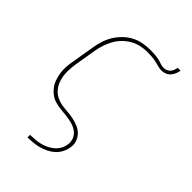

<svg xmlns="http://www.w3.org/2000/svg" viewBox="-229 -652 959 959"><g transform="rotate(45 250.0 -173.0)"><path d="M155 215V197H156Q172 197 189.5 195.5Q207 194 224 190Q241 186 257 178.5Q273 171 287.5 159Q302 147 311 131Q320 115 322 99Q326 77 318 58Q310 39 294 27.5Q278 16 258 10.5Q238 5 217.5 2.5Q197 0 175.5 -2Q154 -4 134.5 -9.5Q115 -15 99 -27Q83 -39 71.5 -54.5Q60 -70 53.5 -89.5Q47 -109 44 -129Q41 -149 42.5 -170.5Q44 -192 48 -213L68 -333Q72 -358 80 -383.5Q88 -409 102 -432Q116 -455 136 -474.5Q156 -494 180 -506.5Q204 -519 230 -523.5Q256 -528 281 -528Q295 -528 309.5 -527Q324 -526 337.5 -523.5Q351 -521 363.5 -516Q376 -511 391 -511Q400 -511 409.5 -515Q419 -519 425.5 -526.5Q432 -534 435 -543Q438 -552 440 -561H460Q458 -549 453 -536.5Q448 -524 439 -514Q430 -504 417.5 -499Q405 -494 393 -494Q378 -494 364.5 -498Q351 -502 336.5 -505Q322 -508 307 -509Q292 -510 277 -510Q254 -510 230.5 -505Q207 -500 186 -488Q165 -476 147.5 -458.5Q130 -441 118 -419.5Q106 -398 98.5 -375.5Q91 -353 87 -330L67 -210Q64 -189 63 -168Q62 -147 65 -127Q68 -107 76 -88.5Q84 -70 97.5 -55.5Q111 -41 129 -32.5Q147 -24 167.5 -21Q188 -18 208.5 -16.5Q229 -15 249.5 -10.5Q270 -6 288 2Q306 10 319.5 24Q333 38 339.5 57.5Q346 77 342 98Q339 118 329.5 136.5Q320 155 304.5 169Q289 183 270.5 192Q252 201 233 206Q214 211 194.5 213Q175 215 156 215Z"/></g></svg>

Font: Iosevka Curly Slab Thin
Style: Italic
Weight: 100
Italic angle: -9°
Monospace: yes
Designer: Belleve Invis
Foundry: Belleve Invis
Version: Version 22.1.2; ttfautohint (v1.8.4)